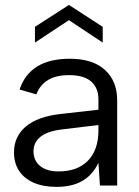

<svg xmlns="http://www.w3.org/2000/svg" viewBox="-20 -742 555 768"><path d="M36 -132.5Q36 -196.2 83.5 -236.1Q131 -275.9 223.6 -286.2L373.7 -303.2V-344.7Q373.7 -390.4 344.7 -415.9Q315.6 -441.5 256.8 -441.5Q204.7 -441.5 172.4 -422.2Q140.1 -402.9 125.3 -364.6L58.3 -383.8Q78.5 -444.5 128.4 -475.8Q178.3 -507 259.2 -507Q351 -507 399.8 -462.3Q448.7 -417.5 448.7 -340.8V0H379.7L373.7 -91Q351.7 -43.4 310.3 -18.9Q268.9 5.5 206.3 5.5Q153 5.5 114.9 -11.1Q76.8 -27.7 56.4 -58.6Q36 -89.5 36 -132.5ZM373.7 -220.5V-241.9L228.5 -224.4Q170.4 -217.4 142.2 -195.1Q114 -172.8 114 -136.5Q114 -99.9 140.5 -78.1Q166.9 -56.3 213.7 -56.3Q290.1 -56.3 331.9 -99.4Q373.7 -142.4 373.7 -220.5ZM119.8 -634.6 255.7 -722.2 390.9 -634.6V-571.6L255.7 -661.4L119.8 -571.6Z"/></svg>

Font: AF Albert Sans Medium
Style: Regular
Weight: 500
Designer: Andreas Rasmussen
Foundry: a.Foundry
Version: Version 1.300;Glyphs 3.2 (3231)